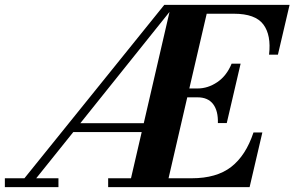

<svg xmlns="http://www.w3.org/2000/svg" viewBox="-55 -770 1212 790"><path d="M-35 -36.5H45.5L621 -750H1136.5L1088.5 -545H1052Q1061.5 -625.5 1028.5 -669.5Q995.5 -713.5 907.5 -713.5H795.5L724 -406H758Q800.5 -406 839 -432Q877.5 -458 898 -508H935L878 -263.5H841.5Q843 -314 821.8 -341.8Q800.5 -369.5 758 -369.5H715.5L638.5 -36.5H733.5Q836 -36.5 896.2 -83.2Q956.5 -130 988 -225H1024.5L972 0H390V-36.5H484L528 -226.5H246.5L94 -36.5H185.5V0H-35ZM275.5 -263H536.5L642.5 -721Z"/></svg>

Font: Bodoni* 06pt
Style: Bold Italic
Weight: 700
Italic angle: -13°
Version: Version 2.3